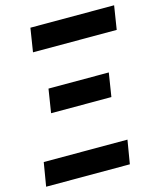

<svg xmlns="http://www.w3.org/2000/svg" viewBox="-119 -815 746 895"><g transform="rotate(-15 254.5 -367.5)"><path d="M95 -621 113 -735H517L499 -621ZM103 -325 121 -439H412L394 -325ZM-8 0 11 -114H415L396 0Z"/></g></svg>

Font: Iosevka SS18 Heavy
Style: Italic
Weight: 900
Italic angle: -9°
Monospace: yes
Designer: Belleve Invis
Foundry: Belleve Invis
Version: Version 25.1.1; ttfautohint (v1.8.4)